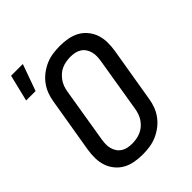

<svg xmlns="http://www.w3.org/2000/svg" viewBox="-232 -937 1064 1064"><g transform="rotate(-45 300.0 -404.5)"><path d="M255 8Q223 8 192.5 2.5Q162 -3 136.5 -17Q111 -31 92 -54Q73 -77 63.5 -105Q54 -133 53.5 -164.5Q53 -196 58 -227L112 -550Q116 -577 126 -603.5Q136 -630 153.5 -653.5Q171 -677 195 -695Q219 -713 245 -724Q271 -735 299 -739Q327 -743 354 -743Q386 -743 416.5 -737.5Q447 -732 472.5 -718Q498 -704 517 -681Q536 -658 545.5 -630Q555 -602 555.5 -570.5Q556 -539 551 -508L497 -185Q493 -158 483 -131.5Q473 -105 455.5 -81.5Q438 -58 414 -40Q390 -22 364 -11Q338 0 310 4Q282 8 255 8ZM256 -76Q272 -76 289.5 -79Q307 -82 323.5 -89Q340 -96 354 -108Q368 -120 378 -134.5Q388 -149 394 -165.5Q400 -182 403 -199L456 -521Q459 -539 459.5 -556.5Q460 -574 455.5 -590.5Q451 -607 442 -620.5Q433 -634 419 -643Q405 -652 388 -655.5Q371 -659 353 -659Q337 -659 319.5 -656Q302 -653 285.5 -646Q269 -639 255.5 -627Q242 -615 231.5 -600.5Q221 -586 215 -569.5Q209 -553 206 -536L153 -214Q150 -196 149.5 -178.5Q149 -161 153.5 -144.5Q158 -128 167 -114.5Q176 -101 190 -92Q204 -83 221 -79.5Q238 -76 256 -76ZM9 -661 47 -817H139L83 -661Z"/></g></svg>

Font: Iosevka Custom Medium
Style: Italic
Weight: 500
Italic angle: -9°
Designer: Belleve Invis
Foundry: Belleve Invis
Version: Version 27.0.1